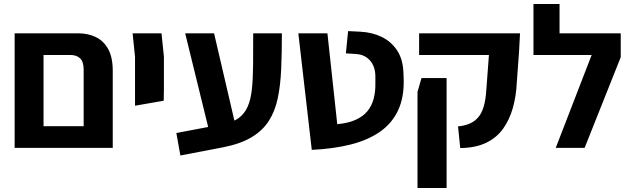

<svg xmlns="http://www.w3.org/2000/svg" viewBox="-20 -737 3146 957"><path d="M397 0V-390Q397 -429 379.5 -446Q362 -463 330 -463H144V-571H369Q419 -571 458 -552Q497 -533 519.5 -492Q542 -451 542 -383V-93V0ZM83 0V-108H490L487 0ZM53 0V-483V-571H197V-475V0Z M653 -210V-298V-454L641 -571H785L797 -454V-298L796 -235Z M879 38 859 -74 1091 -118Q1140 -127 1169.5 -148.5Q1199 -170 1214.5 -205.5Q1230 -241 1235.5 -292.5Q1241 -344 1241.5 -413Q1242 -482 1242 -571H1385Q1385 -473 1381.5 -392.5Q1378 -312 1364.5 -247.5Q1351 -183 1320 -134.5Q1289 -86 1234 -53Q1179 -20 1093 -3ZM1021 -90 903 -571H1047L1159 -90Z M1534 10 1467 -571H1612L1661 -118Q1715 -123 1752 -139.5Q1789 -156 1811 -182.5Q1833 -209 1842.5 -245Q1852 -281 1851 -326V-357Q1851 -385 1841 -409Q1831 -433 1809 -449.5Q1787 -466 1753 -468L1704 -471L1715 -582L1776 -579Q1835 -576 1882.5 -553Q1930 -530 1959.5 -485.5Q1989 -441 1991 -372L1992 -344Q1995 -253 1964.5 -187.5Q1934 -122 1873.5 -80Q1813 -38 1727 -16.5Q1641 5 1534 10Z M2274 1 2263 -107Q2295 -110 2320 -120.5Q2345 -131 2363 -151.5Q2381 -172 2391 -206Q2401 -240 2404 -289L2417 -463H2069V-571H2572L2567 -478L2556 -327Q2553 -259 2536.5 -200Q2520 -141 2488 -96Q2456 -51 2403.5 -25.5Q2351 0 2274 1ZM2061 200V-279L2081 -348H2206V-280V200Z M2750 0 2929 -463H2639V-571H3074V-452L2894 0ZM2639 -463V-717H2769V-463Z"/></svg>

Font: Assistant ExtraLight
Style: Bold
Weight: 700
Version: Version 3.000